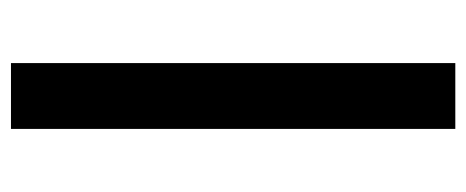

<svg xmlns="http://www.w3.org/2000/svg" viewBox="-270 -580 850 350"><g transform="rotate(90 155.0 -405.0)"><path d="M215 0H95V-810H215Z"/></g></svg>

Font: TypoPRO Sinkin Sans
Style: 500 Medium
Weight: 500
Designer: Keith Bates
Foundry: K-Type
Version: Sinkin Sans (version 1.0)  by Keith Bates   •   © 2014   www